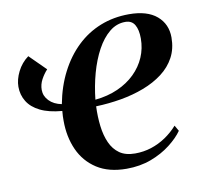

<svg xmlns="http://www.w3.org/2000/svg" viewBox="-64 -585 708 664"><g transform="rotate(-10 289.5 -253.5)"><path d="M118 -377Q105.5 -363.5 96.2 -346.2Q87 -329 87 -310Q87 -288.5 103 -271.8Q119 -255 147 -249.5Q158.5 -310.5 183.8 -359.5Q209 -408.5 245.5 -443.5Q282 -478.5 328.5 -497Q375 -515.5 429.5 -515.5Q493 -515.5 526.8 -486.8Q560.5 -458 560.5 -411Q560.5 -371.5 544.2 -341.2Q528 -311 499 -289Q470 -267 432 -252.5Q394 -238 350.8 -230.5Q307.5 -223 262.5 -221.5Q261 -185 265 -151.8Q269 -118.5 280.5 -92.8Q292 -67 313 -52.2Q334 -37.5 367.5 -37.5Q397 -37.5 424.2 -46.2Q451.5 -55 475.5 -71.2Q499.5 -87.5 518 -108.5L529.5 -88.5Q513.5 -65.5 484.2 -42.8Q455 -20 415.8 -5.2Q376.5 9.5 329.5 9.5Q267 9.5 225.5 -17.2Q184 -44 163.5 -89.5Q143 -135 143 -191.5Q143 -197.5 143.2 -207.8Q143.5 -218 144.5 -226Q97.5 -230 67.8 -244.8Q38 -259.5 23.8 -282.8Q9.5 -306 9.5 -334.5Q9.5 -360 23.2 -387.5Q37 -415 61.5 -433ZM412 -491.5Q381.5 -491.5 356.5 -471Q331.5 -450.5 312.5 -415.5Q293.5 -380.5 281.2 -336.2Q269 -292 264 -244.5Q308.5 -249 343.8 -264.8Q379 -280.5 404 -305Q429 -329.5 442.2 -360.2Q455.5 -391 455.5 -426Q455.5 -456.5 445.2 -474Q435 -491.5 412 -491.5Z"/></g></svg>

Font: Merriweather 144pt Medium
Style: Italic
Weight: 500
Italic angle: -7.8°
Version: Version 2.101